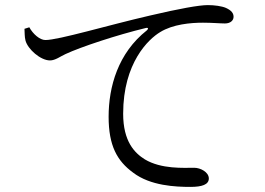

<svg xmlns="http://www.w3.org/2000/svg" viewBox="-20 -731 1040 753"><path d="M727 2C772 2 799 -7 799 -31C799 -56 766 -73 742 -73C701 -73 613 -67 548 -106C508 -131 463 -176 463 -285C463 -485 563 -578 608 -605C658 -636 728 -642 776 -642C813 -642 843 -639 862 -639C884 -639 896 -651 896 -665C896 -679 888 -690 866 -700C850 -707 821 -711 795 -711C761 -711 683 -697 568 -670C403 -632 210 -574 158 -574C136 -574 109 -598 95 -624L76 -618C77 -603 76 -588 80 -572C89 -538 139 -494 176 -494C197 -494 217 -510 237 -519C297 -547 439 -594 551 -621C562 -624 563 -618 556 -612C443 -523 406 -391 406 -273C406 -160 439 -100 502 -54C570 -2 669 2 727 2Z"/></svg>

Font: Source Han Serif CN
Style: Regular
Weight: 400
Designer: Ryoko NISHIZUKA 西塚涼子 (kana & ideographs); Frank Grießhammer (Latin, Greek & Cyrillic); Wenlong ZHANG 张文龙 (bopomofo); San
Foundry: Adobe
Version: Version 2.003;hotconv 1.1.1;makeotfexe 2.6.0